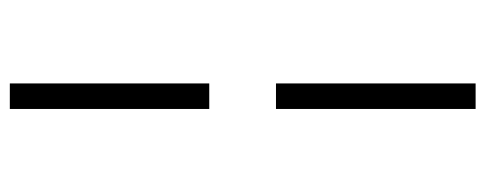

<svg xmlns="http://www.w3.org/2000/svg" viewBox="-314 -462 974 385"><g transform="rotate(-90 172.5 -269.0)"><path d="M147 198.2V-202.1H198.2V198.2ZM147 -335.9V-735.8H198.2V-335.9Z"/></g></svg>

Font: Charis SIL APac
Style: Regular
Weight: 400
Foundry: SIL International
Version: Version 5.000